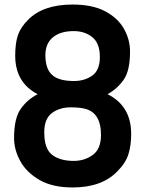

<svg xmlns="http://www.w3.org/2000/svg" viewBox="-20 -813 640 846"><path d="M300 13Q212 13 155 -19.5Q98 -52 70 -102Q42 -152 42 -205Q42 -292 71.5 -333.5Q101 -375 146 -398Q47 -449 47 -568Q47 -623 59 -658Q71 -693 103 -725Q169 -793 300 -793Q388 -793 444 -763Q500 -733 526.5 -685.5Q553 -638 553 -586Q553 -501 524.5 -461Q496 -421 454 -398Q558 -346 558 -223Q558 -173 546 -134Q534 -95 497 -58Q429 13 300 13ZM305 -104Q353 -104 389 -130.5Q425 -157 425 -218Q425 -320 349 -335Q326 -340 291 -340Q243 -340 209 -315Q175 -290 175 -230Q175 -157 210 -130.5Q245 -104 305 -104ZM306 -456Q352 -456 386 -479.5Q420 -503 420 -562Q420 -622 387 -649Q354 -676 305 -676Q246 -676 213 -648.5Q180 -621 180 -570Q180 -510 209.5 -483Q239 -456 306 -456Z"/></svg>

Font: Tanohe Sans SemiBold
Style: Regular
Weight: 600
Designer: Village Type and Design LLC & Cristiano Sobral
Foundry: Cooper Hewitt Smithsonian Design Museum
Version: Version 1.00;September 29, 2021;FontCreator 13.0.0.2655 64-b